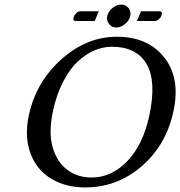

<svg xmlns="http://www.w3.org/2000/svg" viewBox="-20 -821 798 851"><path d="M605 -771H687Q700.2 -771 696.8 -755.9Q694.8 -746.6 685.8 -737.3Q676.8 -728 667.5 -728H586.9ZM399.9 -728H314.9Q302.7 -728 305.7 -742.2Q307.6 -751.5 316.7 -761.2Q325.7 -771 334 -771H418ZM463.4 -714.6Q451.2 -730 455.3 -750Q459.5 -770 478.3 -785.4Q497.1 -800.8 517.3 -800.8Q537.6 -800.8 549.6 -785.4Q561.5 -770 557.4 -750Q553.2 -730 534.4 -714.6Q515.6 -699.2 495.6 -699.2Q475.6 -699.2 463.4 -714.6ZM475.6 -613.8Q437.5 -613.8 399.9 -598.1Q362.3 -582.5 326.2 -549.8Q290 -517.1 260.3 -459.7Q230.5 -402.3 214.4 -327.1Q194.3 -231 214.1 -165.8Q233.9 -100.6 279.3 -67.4Q324.7 -34.2 386.2 -34.2Q474.1 -34.2 544.2 -106.7Q614.3 -179.2 642.1 -310.1Q674.3 -461.9 629.4 -537.8Q584.5 -613.8 475.6 -613.8ZM749 -329.1Q717.3 -178.7 608.4 -84.5Q499.5 9.8 356.9 9.8Q292.5 9.8 239.5 -12.5Q186.5 -34.7 152.1 -76.2Q117.7 -117.7 105 -177Q92.3 -236.3 107.9 -310.1Q139.2 -457 251.5 -557.6Q363.8 -658.2 498 -658.2Q635.3 -658.2 707.8 -566.7Q780.3 -475.1 749 -329.1Z"/></svg>

Font: Linux Biolinum O
Style: Italic
Weight: 400
Italic angle: -12°
Designer: Philipp H. Poll
Foundry: Philipp H. Poll
Version: Version 1.1.3